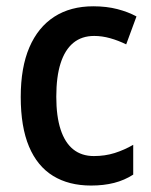

<svg xmlns="http://www.w3.org/2000/svg" viewBox="-20 -571 474 601"><path d="M265.1 9.8Q195.3 9.8 146 -20.5Q96.7 -50.8 70.8 -112.3Q44.9 -173.8 44.9 -267.6Q44.9 -359.9 72 -422.9Q99.1 -485.8 149.9 -518.6Q200.7 -551.3 272 -551.3Q313.5 -551.3 347.4 -542.5Q381.3 -533.7 407.2 -519.5L375 -432.1Q350.1 -444.3 324.7 -451.4Q299.3 -458.5 274.9 -458.5Q235.8 -458.5 209.5 -436.8Q183.1 -415 169.7 -373Q156.2 -331.1 156.2 -268.1Q156.2 -207 169.7 -165.8Q183.1 -124.5 209.2 -103.5Q235.4 -82.5 273.9 -82.5Q308.6 -82.5 338.9 -92Q369.1 -101.6 397 -117.7V-24.4Q369.6 -6.8 337.2 1.5Q304.7 9.8 265.1 9.8Z"/></svg>

Font: Open Sans SemiCondensed SemiBold
Style: Regular
Weight: 600
Width: 4
Designer: Monotype Design Team
Foundry: Monotype Imaging Inc.
Version: Version 3.000